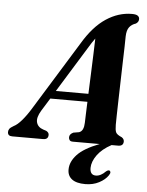

<svg xmlns="http://www.w3.org/2000/svg" viewBox="-106 -758 788 1028"><g transform="rotate(5 288.0 -244.0)"><path d="M122.5 -151Q98.5 -111.5 105.5 -86Q112.5 -60.5 141.5 -51L158.5 -45.5Q173 -37.5 173 -25Q173 0 145.5 0H-20.5Q-45 0 -45 -21.5Q-45 -31 -39.8 -38.5Q-34.5 -46 -18 -55.5Q2 -65 26 -93Q50 -121 74.5 -161.5L301 -528.5Q356.5 -621.5 422.8 -665.2Q489 -709 561.5 -709Q584 -709 593 -702Q602 -695 601.5 -684Q601.5 -669 586.5 -659.5Q564 -652.5 551.5 -636Q539 -619.5 538 -587Q538 -568 537 -529.8Q536 -491.5 534.5 -442.8Q533 -394 531.8 -342.2Q530.5 -290.5 529.2 -243Q528 -195.5 527.2 -160.2Q526.5 -125 526.5 -110Q526.5 -82.5 532 -70Q537.5 -57.5 564 -46.5Q577 -38 577 -24.5Q576.5 0 549 0H513.5Q464 26.5 438.2 62Q412.5 97.5 412 131.5Q412 170 443.5 170Q457 170 470.2 163Q483.5 156 494.5 144.5Q506.5 134 514.5 137Q518.5 138.5 519.8 145Q521 151.5 513.5 162.5Q497.5 186.5 465 203.5Q432.5 220.5 391 220.5Q343 220.5 319 202Q295 183.5 295.5 150Q295.5 109 330.5 70.8Q365.5 32.5 449.5 0H305.5Q293 0 288 -6.2Q283 -12.5 283 -21.5Q283 -39 304 -48.5L334 -53.5Q347.5 -58 353.8 -71.8Q360 -85.5 360.5 -106Q361 -122.5 362 -152.2Q363 -182 364.5 -219.5H165ZM338.5 -501.5 191 -262.5H366Q368 -313.5 370.2 -368.2Q372.5 -423 374.2 -473.2Q376 -523.5 377 -560.5Q369.5 -550.5 360 -536.2Q350.5 -522 338.5 -501.5Z"/></g></svg>

Font: Fraunces 144pt Soft
Style: Bold Italic
Weight: 700
Italic angle: -16°
Version: Version 1.000;[b76b70a41]